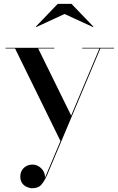

<svg xmlns="http://www.w3.org/2000/svg" viewBox="-20 -706 606 988"><path d="M176.5 -456.5 348 -107.5 292.5 22.5 57.5 -456.5H8.5V-460H259.5V-456.5ZM566.5 -460V-456.5H496.5L221.5 197Q208 227 192.5 244.8Q177 262.5 146.5 262.5Q132.5 262.5 118.2 256.2Q104 250 94.2 236.8Q84.5 223.5 84.5 202.5Q84.5 184.5 92.8 170.5Q101 156.5 115.2 148.8Q129.5 141 147 141Q164 141 178.8 149.8Q193.5 158.5 202.8 173.8Q212 189 211.5 208.5L491.5 -456.5H403V-460ZM166 -566.5 164.5 -569 277 -686H348L460.5 -569L459 -566.5L312 -634Z"/></svg>

Font: Bodoni Moda 48pt Medium
Style: Regular
Weight: 500
Designer: Owen Earl
Foundry: indestructible type
Version: Version 2.005